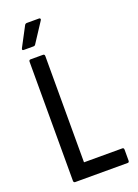

<svg xmlns="http://www.w3.org/2000/svg" viewBox="-157 -898 690 963"><g transform="rotate(-20 188.5 -416.5)"><path d="M71 0Q62 0 62 -10V-645Q62 -655 71 -655H137Q146 -655 146 -645V-78H351Q359 -78 359 -67V-10Q359 0 351 0ZM55 -711Q44 -711 49 -722L104 -826Q108 -833 116 -833H181Q186 -833 187.5 -829Q189 -825 185 -820L119 -719Q115 -711 107 -711Z"/></g></svg>

Font: Sofia Sans Condensed Medium
Style: Regular
Weight: 500
Designer: Botio Nikoltchev, Ani Petrova
Foundry: lettersoup
Version: Version 4.101; ttfautohint (v1.8.4.7-5d5b)